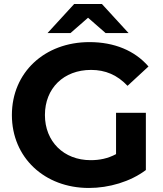

<svg xmlns="http://www.w3.org/2000/svg" viewBox="-20 -921 811 953"><path d="M417 -833 504 -757H618L486 -901H348L216 -757H330ZM556 -156C515 -134 474 -126 430 -126C296 -126 203 -219 203 -350C203 -483 296 -574 432 -574C503 -574 562 -549 613 -495L717 -591C649 -670 547 -712 424 -712C201 -712 39 -561 39 -350C39 -139 201 12 421 12C521 12 627 -19 704 -77V-361H556Z"/></svg>

Font: Montserrat Lite
Style: Bold
Weight: 700
Designer: Julieta Ulanovsky
Foundry: Julieta Ulanovsky
Version: Version 7.200;PS 007.200;hotconv 1.0.88;makeotf.lib2.5.64775